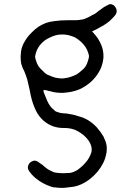

<svg xmlns="http://www.w3.org/2000/svg" viewBox="-20 -552 665 930"><path d="M227 352C213 347.3 199.3 341.3 186 334C174 327.3 162 319 150 309C138.7 299 130 289.7 124 281C118 273 115 265.7 115 259C115 254.3 116 250.3 118 247C119.3 243 121.7 239.3 125 236C128.3 233.3 132 231 136 229C140 227 144 226 148 226C149.3 226 151.3 226.3 154 227C156.7 227.7 160 229 164 231L174 239C177.3 241 181 243.3 185 246C194.3 254.7 203.3 262 212 268C220 272.7 227.3 276.3 234 279C239.3 282.3 246.7 284.3 256 285C265.3 286.3 275.7 287 287 287C295.7 287 303.3 286.7 310 286C316.7 286 322 285.3 326 284C329.3 283.3 334 281.7 340 279C345.3 277 351 274 357 270C365 264 373 257.3 381 250C388.3 242.7 395.7 234.3 403 225C409.7 215.7 414.7 206.7 418 198C422 190 424 182.3 424 175C424.7 162.3 421.3 149.7 414 137C407.3 125 397.3 113.3 384 102C370 90.7 355.7 82 341 76C325.7 70.7 310 68 294 68C270.7 68.7 249.3 65 230 57C211.3 49 195 37.7 181 23C167 8.3 155.3 -10.7 146 -34C136.7 -56.7 129.3 -83.7 124 -115L118 -141C116 -149 114 -157.7 112 -167C109.3 -174.3 107 -181.3 105 -188C102.3 -194.7 100 -200.7 98 -206C91.3 -218 86.3 -230.3 83 -243C81 -253 80 -263.3 80 -274V-279C80 -283.7 80.3 -288 81 -292C81 -296 81.3 -300 82 -304C84.7 -320.7 90.3 -336 99 -350C107 -364.7 118 -379 132 -393C143.3 -405 155 -415 167 -423C179 -430.3 191 -436.3 203 -441C214.3 -445 228.7 -448 246 -450C263.3 -452.7 283.7 -454 307 -454H349C360.3 -454.7 368.7 -455.7 374 -457C378.7 -457 384.3 -458.3 391 -461C397.7 -463.7 405 -467 413 -471C417 -473 421.7 -475.7 427 -479C432.3 -481 438 -484 444 -488C449.3 -492.7 454.3 -496.7 459 -500C464.3 -503.3 469 -506.7 473 -510C476.3 -512.7 480 -515.3 484 -518C488 -520 492.3 -522.3 497 -525C500.3 -527 503.7 -528.7 507 -530C509.7 -531.3 512 -532 514 -532C518 -532 522 -531 526 -529C530 -527.7 533.3 -525 536 -521C538.7 -517.7 541 -514 543 -510C544.3 -506.7 545 -503 545 -499C545.7 -493.7 544 -487.7 540 -481C535.3 -475 529 -468 521 -460C513.7 -452 505 -444.7 495 -438C485.7 -431.3 475.7 -425.3 465 -420C461 -417.3 455.7 -414.3 449 -411C442.3 -407.7 434.7 -404 426 -400C428 -398 430.7 -395 434 -391C437.3 -387 441 -382.7 445 -378C452.3 -369.3 458.3 -360 463 -350C468.3 -340 472.7 -329.7 476 -319C478.7 -309 480.3 -298.7 481 -288C481.7 -278 481 -268 479 -258C475.7 -238 469 -219.7 459 -203C449 -185.7 436 -169.7 420 -155C403.3 -140.3 384.7 -128.3 364 -119C342.7 -110.3 319.3 -105 294 -103C289.3 -102.3 284.3 -102 279 -102C273 -102 267.7 -102.3 263 -103C257 -103 251 -103.7 245 -105C239 -105.7 233.3 -107 228 -109C222.7 -110.3 218 -111.3 214 -112C210.7 -113.3 207.3 -114.3 204 -115C200 -115.7 197 -116 195 -116H192C190 -114 190 -110 192 -104C194 -98.7 197.3 -90.7 202 -80C206 -69.3 210.3 -59.7 215 -51C219.7 -43 224.3 -36.3 229 -31C234.3 -25.7 239.3 -21 244 -17C248 -13 252 -10.7 256 -10C258.7 -8.7 264 -7 272 -5C280 -3.7 290.7 -2.7 304 -2C324 0.7 342.7 5 360 11C378 15.7 394 22.3 408 31C422 39.7 435.3 50.7 448 64C460 77.3 471 92.3 481 109C484.3 116.3 487.3 123.3 490 130C492.7 136.7 494.7 143.7 496 151C497.3 159 497.7 166.7 497 174C497 181.3 496 188.7 494 196C491.3 210.7 486.3 225 479 239C472.3 252.3 463.7 265.7 453 279C442.3 291.7 430.3 303.3 417 314C403.7 324.7 389 333.7 373 341C363 345.7 351.7 349.3 339 352C326.3 354 313 355.7 299 357C295 357.7 291.3 358 288 358H277C267.7 358 258.7 357.3 250 356C242 356 234.3 354.7 227 352ZM323 -180C333 -183.3 342 -187 350 -191C358.7 -196.3 367 -202.7 375 -210C383 -216 389.7 -223 395 -231C399.7 -239 403.3 -247.7 406 -257L410 -271C410.7 -274.3 411 -277.3 411 -280V-282C410.3 -285.3 409.3 -289.3 408 -294C406.7 -298.7 404.7 -304 402 -310C396 -322.7 387.7 -334.3 377 -345C367 -355 355 -364 341 -372C331 -376 321 -379.3 311 -382C301 -384 291 -385 281 -385C275.7 -385 270 -384.7 264 -384C259.3 -382.7 254.3 -381.7 249 -381C238.3 -377.7 228.3 -373.7 219 -369C210.3 -365 202 -360 194 -354C186 -347.3 179 -340.3 173 -333C167.7 -325.7 163 -318 159 -310C156.3 -303.3 154.3 -297.7 153 -293C151.7 -288.3 151 -284.7 151 -282C150.3 -282 150 -281.7 150 -281V-280V-279C150 -277 150.3 -274.3 151 -271C151.7 -266.3 153 -261.7 155 -257C157 -249 160.7 -240.7 166 -232C170.7 -224.7 177 -217.7 185 -211C191.7 -203 199.3 -196.3 208 -191C216.7 -187 225.7 -183.3 235 -180C243.7 -176.7 251.7 -174.7 259 -174C266.3 -172.7 273 -172 279 -172C284.3 -172 290.7 -172.7 298 -174C305.3 -174.7 313.7 -176.7 323 -180Z"/></svg>

Font: Semi-Coder
Style: Regular
Weight: 400
Version: 0.1000